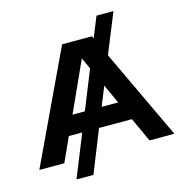

<svg xmlns="http://www.w3.org/2000/svg" viewBox="-137 -999 1195 1247"><g transform="rotate(-15 460.0 -375.0)"><path d="M223 122H337L451 -163H672L747 0H914L629 -604L738 -872H624L568 -734L561 -750H360L6 0H174L248 -163H338ZM307 -291 460 -628 495 -552 390 -291ZM503 -291 555 -420 614 -291Z"/></g></svg>

Font: Bounded Med
Style: Regular
Weight: 500
Designer: Vlad Churkin
Version: Version 3.0